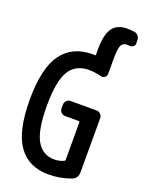

<svg xmlns="http://www.w3.org/2000/svg" viewBox="-175 -1032 849 1124"><g transform="rotate(20 250.0 -470.0)"><path d="M460 -947.3Q475.6 -945.3 485.4 -933.1Q495.1 -920.9 495.1 -905.3V-885.7Q495.1 -873 483.9 -865.7Q472.7 -858.4 460 -860.4Q455.1 -861.3 446.3 -861.3Q420.9 -861.3 411.1 -839.8Q401.4 -818.4 401.4 -755.9V-662.1Q401.4 -649.4 390.6 -641.1Q379.9 -632.8 367.2 -635.7Q328.1 -645.5 291 -646.5Q206.1 -646.5 167 -582.5Q127.9 -518.6 127.9 -365.2Q127.9 -212.9 165.5 -148.4Q203.1 -84 274.4 -84Q308.6 -84 335.9 -97.7Q339.8 -98.6 339.8 -105.5V-339.8Q339.8 -344.7 335 -344.7H249Q234.4 -344.7 224.1 -355Q213.9 -365.2 213.9 -379.9V-402.3Q213.9 -417 224.1 -427.7Q234.4 -438.5 249 -438.5H411.1Q425.8 -438.5 436 -427.7Q446.3 -417 446.3 -402.3V-65.4Q446.3 -29.3 414.1 -15.6Q344.7 10.7 271.5 9.8Q149.4 9.8 85.4 -79.6Q21.5 -168.9 21.5 -365.2Q21.5 -560.5 86.4 -650.4Q151.4 -740.2 279.3 -740.2Q281.2 -740.2 285.2 -739.7Q289.1 -739.3 292 -739.3Q295.9 -739.3 295.9 -744.1V-774.4Q295.9 -869.1 324.7 -909.7Q353.5 -950.2 416 -950.2Q437.5 -950.2 460 -947.3Z"/></g></svg>

Font: Rounded-L Mgen+ 1m medium
Style: Regular
Weight: 500
Designer: [Source Han Sans]
Ryoko NISHIZUKA  (kana & ideographs); Paul D. Hunt (Latin, Greek & Cyrillic); Wenlong ZHANG  (bopomofo
Version: Version 1.059.20150602